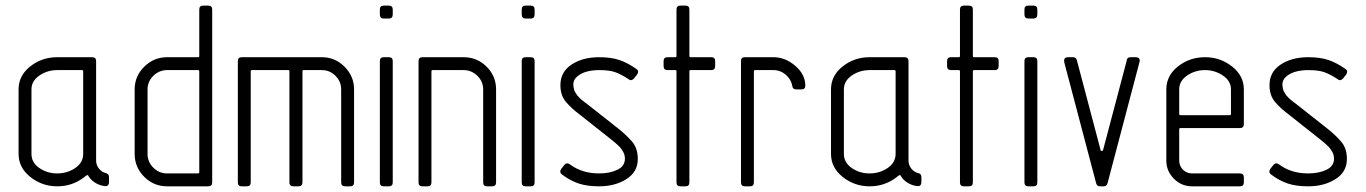

<svg xmlns="http://www.w3.org/2000/svg" viewBox="-20 -656 4808 676"><path d="M45.4 -341.3Q45.4 -389.6 86.4 -422.1Q127.4 -454.6 181.6 -454.6H304.2Q318.4 -454.6 318.4 -440.9V-90.8Q318.4 -74.7 328.4 -62.3Q338.4 -49.8 353 -46.4Q363.8 -43.9 363.8 -32.7V-15.6Q363.8 2 346.7 -1Q328.1 -3.9 313 -13.9Q297.9 -23.9 290.5 -38.1Q290 -39.6 288.6 -39.6Q287.1 -39.6 285.2 -38.6Q283.2 -37.6 281.7 -36.4Q280.3 -35.2 278.3 -33.7Q276.4 -32.2 275.9 -31.7Q234.4 0 181.6 0Q127.9 0 86.7 -33Q45.4 -65.9 45.4 -114.3ZM181.6 -45.4Q216.8 -45.4 244.9 -64.5Q272.9 -83.5 272.9 -114.3V-404.8Q272.9 -409.2 268.6 -409.2H181.6Q146.5 -409.2 118.7 -390.1Q90.8 -371.1 90.8 -341.3V-114.3Q90.8 -83.5 118.4 -64.5Q146 -45.4 181.6 -45.4Z M454.1 -341.3Q454.1 -387.7 487.8 -421.1Q521.5 -454.6 568.4 -454.6H677.2Q681.6 -454.6 681.6 -459V-622.6Q681.6 -636.2 695.3 -636.2H712.9Q727.1 -636.2 727.1 -622.6V-13.7Q727.1 0 712.9 0H568.4Q521 0 487.5 -33.7Q454.1 -67.4 454.1 -114.3ZM499.5 -114.3Q499.5 -85.9 519.8 -65.7Q540 -45.4 568.4 -45.4H677.2Q681.6 -45.4 681.6 -49.8V-404.8Q681.6 -409.2 677.2 -409.2H568.4Q540.5 -409.2 520 -389.2Q499.5 -369.1 499.5 -341.3Z M1113.3 -454.6Q1159.7 -454.6 1193.1 -421.1Q1226.6 -387.7 1226.6 -341.3V-13.7Q1226.6 0 1212.9 0H1195.8Q1181.2 0 1181.2 -13.7V-341.3Q1181.2 -369.1 1161.1 -389.2Q1141.1 -409.2 1113.3 -409.2H1048.8Q1044.9 -409.2 1044.9 -404.8V-13.7Q1044.9 0 1030.8 0H1014.2Q999 0 999 -13.7V-404.8Q999 -409.2 995.1 -409.2H867.2Q862.8 -409.2 862.8 -404.8V-13.7Q862.8 0 849.1 0H831.1Q817.4 0 817.4 -13.7V-440.9Q817.4 -454.6 831.1 -454.6Z M1362.8 -622.6V-605.5Q1362.8 -590.8 1349.1 -590.8H1331.1Q1317.4 -590.8 1317.4 -605.5V-622.6Q1317.4 -636.2 1331.1 -636.2H1349.1Q1362.8 -636.2 1362.8 -622.6ZM1362.8 -440.9V-13.7Q1362.8 0 1349.1 0H1331.1Q1317.4 0 1317.4 -13.7V-440.9Q1317.4 -454.6 1331.1 -454.6H1349.1Q1362.8 -454.6 1362.8 -440.9Z M1612.3 -454.6Q1659.7 -454.6 1693.1 -421.4Q1726.6 -388.2 1726.6 -341.3V-13.7Q1726.6 0 1712.4 0H1694.8Q1681.2 0 1681.2 -13.7V-341.3Q1681.2 -369.1 1660.6 -389.2Q1640.1 -409.2 1612.3 -409.2H1503.4Q1499 -409.2 1499 -404.8V-13.7Q1499 0 1485.4 0H1467.3Q1453.6 0 1453.6 -13.7V-440.9Q1453.6 -454.6 1467.3 -454.6Z M1862.3 -622.6V-605.5Q1862.3 -590.8 1848.6 -590.8H1830.6Q1816.9 -590.8 1816.9 -605.5V-622.6Q1816.9 -636.2 1830.6 -636.2H1848.6Q1862.3 -636.2 1862.3 -622.6ZM1862.3 -440.9V-13.7Q1862.3 0 1848.6 0H1830.6Q1816.9 0 1816.9 -13.7V-440.9Q1816.9 -454.6 1830.6 -454.6H1848.6Q1862.3 -454.6 1862.3 -440.9Z M2089.4 -454.6Q2131.3 -454.6 2160.4 -444.8Q2189.5 -435.1 2220.7 -413.1Q2226.6 -409.2 2226.6 -402.8Q2226.6 -398.4 2222.7 -393.1L2211.9 -379.4Q2201.7 -369.1 2192.9 -377.4Q2165 -395.5 2144.8 -402.3Q2124.5 -409.2 2089.4 -409.2Q2067.4 -409.2 2047.6 -404.3Q2027.8 -399.4 2013.2 -387.5Q1998.5 -375.5 1998.5 -358.4Q1998.5 -353.5 1999.5 -348.6Q2000.5 -343.8 2001.5 -339.8Q2002.4 -335.9 2005.4 -331.3Q2008.3 -326.7 2009.8 -324Q2011.2 -321.3 2015.4 -316.9Q2019.5 -312.5 2021 -310.8Q2022.5 -309.1 2027.6 -304.9Q2032.7 -300.8 2033.9 -299.8Q2035.2 -298.8 2041 -294.4Q2046.9 -290 2047.4 -289.6L2160.2 -200.7Q2186 -179.7 2205.1 -157.7Q2225.6 -134.3 2225.6 -96.2Q2225.6 -50.8 2185.5 -25.4Q2145.5 0 2089.4 0Q2047.4 0 2017.8 -9.8Q1988.3 -19.5 1959.5 -41Q1952.6 -45.9 1952.6 -52.2Q1952.6 -56.6 1956.1 -61.5L1966.8 -75.2Q1975.6 -85.4 1986.8 -77.1Q2029.3 -45.4 2089.4 -45.4Q2126.5 -45.4 2153.3 -58.1Q2180.2 -70.8 2180.2 -97.2Q2180.2 -103.5 2178.7 -109.9Q2177.2 -116.2 2173.6 -122.1Q2169.9 -127.9 2167.2 -132.1Q2164.6 -136.2 2158.2 -142.1Q2151.9 -147.9 2149.4 -150.4Q2147 -152.8 2139.9 -158.4Q2132.8 -164.1 2131.8 -165L2019.5 -253.9Q1993.2 -273.4 1973.6 -295.9Q1953.1 -319.3 1953.1 -356Q1953.1 -402.8 1992.4 -428.7Q2031.7 -454.6 2089.4 -454.6Z M2330.1 -454.6H2357.9Q2361.8 -454.6 2361.8 -459V-622.6Q2361.8 -636.2 2375.5 -636.2H2393.6Q2407.2 -636.2 2407.2 -622.6V-459Q2407.2 -454.6 2411.6 -454.6H2484.4Q2498 -454.6 2498 -440.9V-423.8Q2498 -409.2 2484.4 -409.2H2411.6Q2407.2 -409.2 2407.2 -404.8V-13.7Q2407.2 0 2393.6 0H2375.5Q2361.8 0 2361.8 -13.7V-404.8Q2361.8 -409.2 2357.9 -409.2H2330.1Q2316.4 -409.2 2316.4 -423.8V-440.9Q2316.4 -454.6 2330.1 -454.6Z M2703.1 -454.6Q2744.6 -454.6 2780 -424.3Q2815.4 -394 2815.4 -354Q2815.4 -341.3 2801.3 -341.3H2783.2Q2771 -341.3 2769.5 -353Q2766.1 -375.5 2747.1 -392.3Q2728 -409.2 2703.1 -409.2H2638.7Q2634.3 -409.2 2634.3 -404.8V-13.7Q2634.3 0 2620.6 0H2602.5Q2588.9 0 2588.9 -13.7V-440.9Q2588.9 -454.6 2602.5 -454.6Z M2905.8 -341.3Q2905.8 -389.6 2946.8 -422.1Q2987.8 -454.6 3042 -454.6H3164.6Q3178.7 -454.6 3178.7 -440.9V-90.8Q3178.7 -74.7 3188.7 -62.3Q3198.7 -49.8 3213.4 -46.4Q3224.1 -43.9 3224.1 -32.7V-15.6Q3224.1 2 3207 -1Q3188.5 -3.9 3173.3 -13.9Q3158.2 -23.9 3150.9 -38.1Q3150.4 -39.6 3148.9 -39.6Q3147.5 -39.6 3145.5 -38.6Q3143.6 -37.6 3142.1 -36.4Q3140.6 -35.2 3138.7 -33.7Q3136.7 -32.2 3136.2 -31.7Q3094.7 0 3042 0Q2988.3 0 2947 -33Q2905.8 -65.9 2905.8 -114.3ZM3042 -45.4Q3077.1 -45.4 3105.2 -64.5Q3133.3 -83.5 3133.3 -114.3V-404.8Q3133.3 -409.2 3128.9 -409.2H3042Q3006.8 -409.2 2979 -390.1Q2951.2 -371.1 2951.2 -341.3V-114.3Q2951.2 -83.5 2978.8 -64.5Q3006.3 -45.4 3042 -45.4Z M3328.1 -454.6H3356Q3359.9 -454.6 3359.9 -459V-622.6Q3359.9 -636.2 3373.5 -636.2H3391.6Q3405.3 -636.2 3405.3 -622.6V-459Q3405.3 -454.6 3409.7 -454.6H3482.4Q3496.1 -454.6 3496.1 -440.9V-423.8Q3496.1 -409.2 3482.4 -409.2H3409.7Q3405.3 -409.2 3405.3 -404.8V-13.7Q3405.3 0 3391.6 0H3373.5Q3359.9 0 3359.9 -13.7V-404.8Q3359.9 -409.2 3356 -409.2H3328.1Q3314.5 -409.2 3314.5 -423.8V-440.9Q3314.5 -454.6 3328.1 -454.6Z M3632.3 -622.6V-605.5Q3632.3 -590.8 3618.7 -590.8H3600.6Q3586.9 -590.8 3586.9 -605.5V-622.6Q3586.9 -636.2 3600.6 -636.2H3618.7Q3632.3 -636.2 3632.3 -622.6ZM3632.3 -440.9V-13.7Q3632.3 0 3618.7 0H3600.6Q3586.9 0 3586.9 -13.7V-440.9Q3586.9 -454.6 3600.6 -454.6H3618.7Q3632.3 -454.6 3632.3 -440.9Z M3771.5 -443.8 3855 -127.9Q3855 -124.5 3858.9 -124.5Q3862.8 -124.5 3863.8 -127.9L3947.3 -443.8Q3948.2 -454.6 3960.9 -454.6H3977.5Q3992.7 -454.6 3992.7 -443.4Q3992.7 -439 3991.7 -436.5L3879.4 -10.7Q3877 0 3865.7 0H3853Q3842.3 0 3839.4 -10.7L3727.1 -436.5Q3726.6 -439 3726.6 -442.9Q3726.6 -454.6 3741.2 -454.6H3757.8Q3769 -454.6 3771.5 -443.8Z M4222.7 -409.2Q4187.5 -409.2 4159.7 -390.1Q4131.8 -371.1 4131.8 -341.3V-254.9Q4131.8 -250.5 4136.2 -250.5H4309.6Q4314 -250.5 4314 -254.9V-341.3Q4314 -371.1 4285.6 -390.1Q4257.3 -409.2 4222.7 -409.2ZM4222.7 -454.6Q4276.4 -454.6 4317.9 -421.9Q4359.4 -389.2 4359.4 -341.3V-218.8Q4359.4 -205.1 4345.2 -205.1H4136.2Q4131.8 -205.1 4131.8 -200.7V-90.8Q4131.8 -71.8 4145 -58.6Q4158.2 -45.4 4177.2 -45.4H4345.2Q4359.4 -45.4 4359.4 -31.7V-13.7Q4359.4 0 4345.2 0H4177.2Q4139.6 0 4113 -26.9Q4086.4 -53.7 4086.4 -90.8V-341.3Q4086.4 -389.6 4127.4 -422.1Q4168.5 -454.6 4222.7 -454.6Z M4585.9 -454.6Q4627.9 -454.6 4657 -444.8Q4686 -435.1 4717.3 -413.1Q4723.1 -409.2 4723.1 -402.8Q4723.1 -398.4 4719.2 -393.1L4708.5 -379.4Q4698.2 -369.1 4689.5 -377.4Q4661.6 -395.5 4641.4 -402.3Q4621.1 -409.2 4585.9 -409.2Q4564 -409.2 4544.2 -404.3Q4524.4 -399.4 4509.8 -387.5Q4495.1 -375.5 4495.1 -358.4Q4495.1 -353.5 4496.1 -348.6Q4497.1 -343.8 4498 -339.8Q4499 -335.9 4502 -331.3Q4504.9 -326.7 4506.3 -324Q4507.8 -321.3 4512 -316.9Q4516.1 -312.5 4517.6 -310.8Q4519 -309.1 4524.2 -304.9Q4529.3 -300.8 4530.5 -299.8Q4531.7 -298.8 4537.6 -294.4Q4543.5 -290 4543.9 -289.6L4656.7 -200.7Q4682.6 -179.7 4701.7 -157.7Q4722.2 -134.3 4722.2 -96.2Q4722.2 -50.8 4682.1 -25.4Q4642.1 0 4585.9 0Q4543.9 0 4514.4 -9.8Q4484.9 -19.5 4456.1 -41Q4449.2 -45.9 4449.2 -52.2Q4449.2 -56.6 4452.6 -61.5L4463.4 -75.2Q4472.2 -85.4 4483.4 -77.1Q4525.9 -45.4 4585.9 -45.4Q4623 -45.4 4649.9 -58.1Q4676.8 -70.8 4676.8 -97.2Q4676.8 -103.5 4675.3 -109.9Q4673.8 -116.2 4670.2 -122.1Q4666.5 -127.9 4663.8 -132.1Q4661.1 -136.2 4654.8 -142.1Q4648.4 -147.9 4646 -150.4Q4643.6 -152.8 4636.5 -158.4Q4629.4 -164.1 4628.4 -165L4516.1 -253.9Q4489.7 -273.4 4470.2 -295.9Q4449.7 -319.3 4449.7 -356Q4449.7 -402.8 4489 -428.7Q4528.3 -454.6 4585.9 -454.6Z"/></svg>

Font: GOSTRUS
Style: type A
Weight: 200
Designer: Юрий и Татьяна Кривогуз
Version: Version 01.0